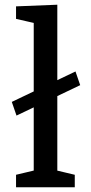

<svg xmlns="http://www.w3.org/2000/svg" viewBox="-20 -794 386 814"><path d="M50 -304 30 -362 300 -491 320 -433ZM223 -61 213 -73 297 -53V0H48V-53L132 -73L123 -61V-704L131 -695L48 -714V-767L223 -774Z"/></svg>

Font: Bitter Thin Medium
Style: Regular
Weight: 500
Version: Version 3.021